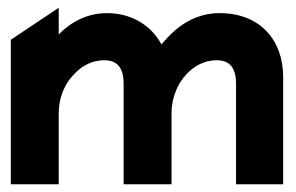

<svg xmlns="http://www.w3.org/2000/svg" viewBox="-20 -477 766 497"><path d="M8 0H132V-183C132 -226 148 -260 170 -283C189 -304 215 -321 250 -321C284 -321 300 -301 300 -260V0H424V-183C424 -209 430 -231 439 -250C445 -263 452 -273 461 -283C480 -304 506 -321 541 -321C575 -321 591 -301 591 -260V0H713V-278C713 -372 654 -443 549 -443C482 -443 435 -407 398 -362C371 -412 320 -443 257 -443C205 -443 164 -420 132 -388V-457L8 -374Z"/></svg>

Font: Charger Pro
Style: UltraNar
Weight: 900
Designer: Jasper
Foundry: Cannot Into Space Fonts
Version: Version 1.09